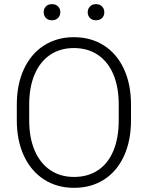

<svg xmlns="http://www.w3.org/2000/svg" viewBox="-20 -901 717 931"><path d="M61.5 0ZM338.9 9.8Q256.8 9.8 193.8 -30.5Q130.9 -70.8 96.2 -145Q61.5 -219.2 61.5 -317.4V-393.6Q61.5 -491.7 95.9 -565.9Q130.4 -640.1 193.1 -680.4Q255.9 -720.7 337.9 -720.7Q421.4 -720.7 484.1 -680.4Q546.9 -640.1 581.1 -566.2Q615.2 -492.2 615.2 -393.6V-317.4Q615.2 -218.8 581.3 -144.8Q547.4 -70.8 484.9 -30.5Q422.4 9.8 338.9 9.8ZM337.9 -668Q271.5 -668 222.7 -634.8Q173.8 -601.6 147.7 -539.8Q121.6 -478 121.6 -394.5V-317.4Q121.6 -233.4 147.9 -171.6Q174.3 -109.9 223.4 -76.4Q272.5 -43 338.9 -43Q407.2 -43 456.1 -76.2Q504.9 -109.4 530.3 -171.1Q555.7 -232.9 555.7 -317.4V-394.5Q555.7 -478.5 529.8 -540Q503.9 -601.6 454.8 -634.8Q405.8 -668 337.9 -668ZM272.5 -841.8Q272.5 -825.2 261.5 -814Q250.5 -802.7 231.9 -802.7Q213.4 -802.7 202.6 -813.7Q191.9 -824.7 191.9 -841.8Q191.9 -858.9 202.6 -869.9Q213.4 -880.9 231.9 -880.9Q250.5 -880.9 261.5 -869.9Q272.5 -858.9 272.5 -841.8ZM485.8 -841.3Q485.8 -824.2 474.9 -813.5Q463.9 -802.7 445.3 -802.7Q427.2 -802.7 416.3 -813.7Q405.3 -824.7 405.3 -841.3Q405.3 -858.4 416.3 -869.6Q427.2 -880.9 445.3 -880.9Q463.9 -880.9 474.9 -869.6Q485.8 -858.4 485.8 -841.3Z"/></svg>

Font: Heebo Light
Style: Regular
Weight: 300
Designer: Oded Ezer
Foundry: Meir Sadan
Version: Version 2.001; ttfautohint (v1.5.14-ce02) -l 8 -r 50 -G 200 